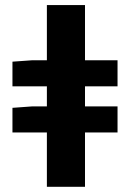

<svg xmlns="http://www.w3.org/2000/svg" viewBox="-20 -720 501 740"><path d="M28 -209.4V-304.4L104.9 -310H433V-209.4ZM28 -387.3V-482.3L104.9 -487.8H433V-387.3ZM160.7 0V-700.4H307.6V0Z"/></svg>

Font: Source Sans 3 Variable
Style: Regular
Weight: 200
Designer: Paul D. Hunt
Foundry: Adobe Systems Incorporated
Version: Version 3.026